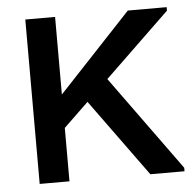

<svg xmlns="http://www.w3.org/2000/svg" viewBox="-45 -609 668 655"><g transform="rotate(-5 289.0 -281.5)"><path d="M163 -179V-293L416 -563H549V-551ZM65 0V-563H167V0ZM444 0 232 -292 306 -364 561 -12V0Z"/></g></svg>

Font: Darker Grotesque Light
Style: Bold
Weight: 700
Version: Version 1.000;gftools[0.9.28]